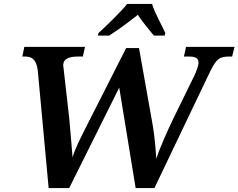

<svg xmlns="http://www.w3.org/2000/svg" viewBox="-20 -951 1206 971"><path d="M475 -771H532C589 -808 618 -830 677 -876C704 -835 727 -810 758 -771H813L816 -784C802 -816 761 -889 749 -931H623C589 -888 507 -810 478 -784ZM226 0H330L583 -508L666 0H761L1043 -590C1075 -654 1090 -665 1140 -665H1154L1166 -714H921L910 -665H936C967 -665 984 -658 984 -633C984 -618 971 -586 966 -575L854 -346C823 -281 786 -197 770 -148C768 -193 762 -260 753 -314L683 -708H618L414 -306C387 -253 359 -197 347 -155C343 -201 335 -306 330 -354L302 -601C302 -608 299 -614 300 -625C301 -652 328 -665 373 -665H399L410 -714H103L93 -665H106C139 -665 163 -654 171 -595Z"/></svg>

Font: Noto Serif Semi
Style: Italic
Weight: 600
Italic angle: -12°
Designer: Monotype Design Team
Foundry: Monotype Imaging Inc.
Version: Version 1.901